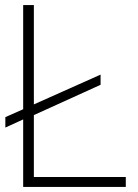

<svg xmlns="http://www.w3.org/2000/svg" viewBox="-20 -709 541 754"><path d="M71 -280V-689H113V-299L375 -416V-376L113 -257V-14H474V25H71V-240L1 -208V-249Z"/></svg>

Font: Gmarket Sans TTF Light
Style: Regular
Weight: 300
Designer: Creative Director : Sungho Lee; Art Director : Kiwoong Choi; Project Manager : Sori Yang, Jongwook Yoon; Font Designer :
Foundry: Sandoll Inc.
Version: Version 1.000;hotconv 1.0.109;makeotfexe 2.5.65596